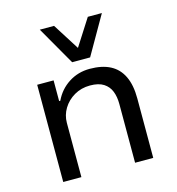

<svg xmlns="http://www.w3.org/2000/svg" viewBox="-111 -854 874 950"><g transform="rotate(-15 325.5 -379.0)"><path d="M96 0V-498H180V-392H186Q211 -445 259 -476Q307 -507 367 -507Q430 -507 472 -485Q514 -463 535.5 -418Q557 -373 557 -305V0H464V-301Q464 -338 453 -366Q442 -394 416.5 -410.5Q391 -427 347 -427Q302 -427 266 -406Q230 -385 209.5 -351Q189 -317 189 -278V0ZM292 -561 179 -758H252L338 -622L425 -758H497L384 -561Z"/></g></svg>

Font: Nunito Sans 6pt
Style: Regular
Weight: 400
Version: Version 3.101;gftools[0.9.27]